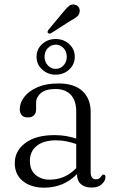

<svg xmlns="http://www.w3.org/2000/svg" viewBox="-20 -834 516 864"><path d="M46.5 -100Q46.5 -155 94 -190.5Q141.5 -226 225 -226Q252.5 -226 277.2 -221.8Q302 -217.5 323 -210.5V-332.5Q323 -381.5 298.5 -407.5Q274 -433.5 229.5 -433.5Q185.5 -433.5 164 -415.2Q142.5 -397 142.5 -372.5V-343Q142.5 -305.5 103.5 -305.5Q87 -305.5 78 -315.5Q69 -325.5 69 -342.5Q69 -372 89.8 -398.5Q110.5 -425 149.2 -441.8Q188 -458.5 242.5 -458.5Q314.5 -458.5 351.2 -424Q388 -389.5 388 -330.5V-59.5Q388 -27 412 -27Q421.5 -27 427 -31.2Q432.5 -35.5 436 -41.5Q441 -48.5 445.5 -48.5Q454.5 -48.5 454.5 -37Q454.5 -20.5 438.2 -5.2Q422 10 392.5 10Q361.5 10 344 -5.5Q326.5 -21 326.5 -50.5Q266.5 10.5 178.5 10.5Q119.5 10.5 83 -19Q46.5 -48.5 46.5 -100ZM114.5 -110Q114.5 -69 139.8 -47.2Q165 -25.5 204 -25.5Q273 -25.5 323 -77.5V-186Q302.5 -193 280 -197.8Q257.5 -202.5 232 -202.5Q176.5 -202.5 145.5 -177.8Q114.5 -153 114.5 -110ZM264 -779Q279 -798 290.8 -807.5Q302.5 -817 318 -812.5Q330 -809.5 335.2 -799.8Q340.5 -790 338 -779Q335.5 -766.5 325 -758Q314.5 -749.5 298 -741L209.5 -684.5Q200.5 -680.5 195.5 -686Q193 -689.5 194.5 -693.2Q196 -697 198.5 -700.5ZM230.5 -498Q195 -498 169.8 -521Q144.5 -544 144.5 -578.5Q144.5 -613 169.8 -635.8Q195 -658.5 230.5 -658.5Q266.5 -658.5 291.5 -635.5Q316.5 -612.5 316.5 -578.5Q316.5 -544.5 291.5 -521.2Q266.5 -498 230.5 -498ZM230.5 -633Q210 -633 195.2 -617.5Q180.5 -602 180.5 -578.5Q180.5 -555.5 195.2 -539.8Q210 -524 230.5 -524Q251.5 -524 266 -539.8Q280.5 -555.5 280.5 -578.5Q280.5 -602 266 -617.5Q251.5 -633 230.5 -633Z"/></svg>

Font: Fraunces 72pt Soft Light
Style: Regular
Weight: 300
Version: Version 1.000;[b76b70a41]